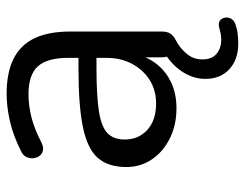

<svg xmlns="http://www.w3.org/2000/svg" viewBox="-99 -436 728 570"><g transform="rotate(-90 265.0 -151.0)"><path d="M421 192.3Q373.5 192.3 344.6 165.9Q315.8 139.5 315.8 94.7Q315.8 59.2 336.8 26.6Q357.9 -5.9 394.5 -27.5L387.8 -7.4Q383.5 -13.2 381.6 -20.2Q379.7 -27.2 379.7 -35.9V-113H389.3Q380.7 -75.4 358.3 -48Q336 -20.7 303.1 -5.9Q270.2 8.9 228.7 8.9Q178.8 8.9 139.2 -10.8Q99.5 -30.5 76.8 -64.1Q54.1 -97.8 54.1 -139.7Q54.1 -193.7 81.3 -224.7Q108.5 -255.6 172.3 -268.8Q236.1 -282 345.8 -282H391.1V-228.6H347.4Q265.8 -228.6 219.5 -221.3Q173.2 -214 154.5 -195.7Q135.8 -177.5 135.8 -144.6Q135.8 -103.7 164.4 -77.6Q193 -51.6 242.5 -51.6Q282.3 -51.6 312.6 -70.8Q342.9 -90 360.5 -123.1Q378.2 -156.2 378.2 -198.7V-313.1Q378.2 -374.8 353 -402.6Q327.8 -430.4 270.5 -430.4Q235.7 -430.4 200.6 -421.3Q165.5 -412.2 126.9 -392Q113.2 -385.1 103 -387.6Q92.7 -390 86.8 -398.2Q81 -406.5 80.2 -417Q79.4 -427.5 84.4 -437.5Q89.5 -447.5 102.2 -452.9Q145.5 -475 188.8 -485.2Q232.1 -495.3 271.3 -495.3Q334.3 -495.3 375.3 -474.9Q416.2 -454.5 436.3 -412.9Q456.4 -371.3 456.4 -306.1V-34.8Q456.4 -17.9 449.6 -8.4Q442.8 1.1 431.2 6.5Q408.7 18.1 391.2 38.2Q373.6 58.3 373.6 86Q373.6 114.2 390.4 128Q407.2 141.8 431.7 141.8Q440.8 141.8 449.4 140.3Q457.9 138.7 466.5 136.2Q480.2 132.3 487.8 137.2Q495.4 142.1 497.4 151.7Q499.4 161.2 495 170.1Q490.6 178.9 479.8 183.3Q464.9 188.8 450 190.6Q435 192.3 421 192.3Z"/></g></svg>

Font: Nunito ExtraLight
Style: Regular
Weight: 200
Designer: Vernon Adams
Foundry: Vernon Adams
Version: Version 3.602